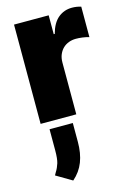

<svg xmlns="http://www.w3.org/2000/svg" viewBox="-132 -618 697 1019"><g transform="rotate(-15 216.5 -109.0)"><path d="M245.7 0H49.7V-545.5H240.1V-441.8H245.7Q261 -498.9 293.3 -525.7Q325.6 -552.6 369.3 -552.6Q394.9 -552.6 419 -545.1V-377.8Q410.5 -380.3 400.9 -382.3Q391.3 -384.2 381.7 -385.5Q372.2 -386.7 363.1 -387.3Q354 -387.8 346.6 -387.8Q326.7 -387.8 308.4 -381.2Q290.1 -374.6 276.3 -361.5Q262.4 -348.4 254.1 -329Q245.7 -309.7 245.7 -284.1ZM139.2 335.2 52.6 284.1Q55 279.5 57.2 275.6Q59.3 271.7 61.4 268.1Q67.5 258.9 72.3 248Q77.1 237.2 81 225.1Q88.1 202.1 88.1 155.5V39.8H215.9V143.5Q215.9 206 197.6 253.2Q179.3 300.4 139.2 335.2Z"/></g></svg>

Font: Linik Sans Black
Style: Regular
Weight: 900
Designer: Fonts by Rasmus Andersson / Changes by Cristiano Sobral with parts from Marc Monis
Foundry: rsms
Version: Version 3.020; ttfautohint (v1.6)